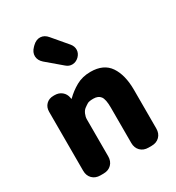

<svg xmlns="http://www.w3.org/2000/svg" viewBox="-214 -1052 1085 1182"><g transform="rotate(-30 329.0 -461.0)"><path d="M150 0Q115 0 93.5 -21.5Q72 -43 72 -78V-497Q72 -529 92 -549Q112 -569 144 -569H153Q182 -569 203 -552Q224 -535 229 -506L230 -498H233Q268 -533 312.5 -558Q357 -583 415 -583Q508 -583 550 -521Q592 -459 592 -352V-78Q592 -43 570.5 -21.5Q549 0 514 0H492Q457 0 435.5 -21.5Q414 -43 414 -78V-330Q414 -389 398 -410Q382 -431 348 -431Q318 -431 306.5 -424.5Q295 -418 279 -406Q266 -396 258 -377Q250 -358 250 -341V-78Q250 -43 228.5 -21.5Q207 0 172 0ZM389 -698Q369 -679 344 -678Q319 -677 299 -695L194 -784Q168 -807 167 -836Q166 -865 191 -890L199 -898Q225 -923 254 -921.5Q283 -920 305 -893L394 -788Q411 -767 410 -742.5Q409 -718 389 -698Z"/></g></svg>

Font: Chiron GoRound TC H
Style: Regular
Weight: 900
Designer: Ryoko NISHIZUKA 西塚涼子 (kana, bopomofo & ideographs); Paul D. Hunt (Latin, Greek & Cyrillic); Sandoll Communications 산돌커뮤니
Foundry: Adobe
Version: Version 1.000;hotconv 1.1.1;makeotfexe 2.6.0